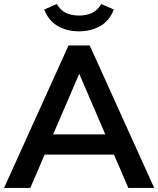

<svg xmlns="http://www.w3.org/2000/svg" viewBox="-20 -930 783 950"><path d="M615 0 544 -165H201L130 0H0L319 -705H424L743 0ZM243 -265H501L372 -565ZM199 -883 261 -910Q280 -878 307.5 -865.5Q335 -853 371 -853Q407 -853 434.5 -865.5Q462 -878 481 -910L543 -883Q523 -829 477.5 -802Q432 -775 371 -775Q310 -775 264.5 -802Q219 -829 199 -883Z"/></svg>

Font: wassup Sans
Style: Bold
Weight: 700
Version: Version 2.001